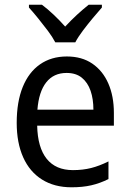

<svg xmlns="http://www.w3.org/2000/svg" viewBox="-20 -786 550 816"><path d="M264 -546Q328 -546 372.5 -515.5Q417 -485 440.5 -431Q464 -377 464 -306V-252H138Q140 -159 178.5 -111Q217 -63 290 -63Q332 -63 367.5 -72Q403 -81 441 -100V-25Q405 -7 368 1.5Q331 10 284 10Q211 10 158.5 -23Q106 -56 78.5 -117.5Q51 -179 51 -264Q51 -353 76.5 -416Q102 -479 150 -512.5Q198 -546 264 -546ZM263 -476Q208 -476 176.5 -436Q145 -396 139 -320H377Q377 -365 365 -400Q353 -435 328 -455.5Q303 -476 263 -476ZM215 -606Q203 -629 183.5 -655Q164 -681 142.5 -707.5Q121 -734 103 -754V-766H158Q181 -749 207 -724.5Q233 -700 257 -673Q283 -701 307.5 -723.5Q332 -746 357 -766H413V-754Q396 -735 374 -708.5Q352 -682 332 -655.5Q312 -629 300 -606Z"/></svg>

Font: Noto Sans Arabic SemiCondensed
Style: Regular
Weight: 400
Width: 4
Designer: Monotype Design Team, Nadine Chahine, Nizar Qandah and Khaled Hosny
Foundry: Monotype Imaging Inc.
Version: Version 2.012